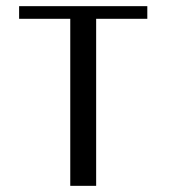

<svg xmlns="http://www.w3.org/2000/svg" viewBox="-20 -603 602 623"><path d="M458 -583V-542H292V0H208V-542H42V-583Z"/></svg>

Font: wanta
Style: Medium
Weight: 500
Version: Version 0.91